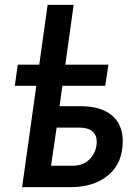

<svg xmlns="http://www.w3.org/2000/svg" viewBox="-20 -770 562 790"><path d="M71 0 176 -750H283L225 -333H312Q395 -333 440 -295.5Q485 -258 485 -190Q485 -99 426 -49.5Q367 0 271 0ZM190 -88H278Q325 -88 351.5 -117.5Q378 -147 378 -188Q378 -214 360 -229.5Q342 -245 306 -245H213ZM41 -417 53 -504H426L413 -417Z"/></svg>

Font: Finlandica Medium
Style: Italic
Weight: 500
Italic angle: -8°
Designer: Niklas Ekholm, Juho Hiilivirta, Jaakko Suomalainen
Foundry: Helsinki Type Studio
Version: Version 1.063